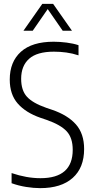

<svg xmlns="http://www.w3.org/2000/svg" viewBox="-20 -965 486 994"><path d="M188 9Q154.5 9 115.2 2.8Q76 -3.5 40 -16.5V-69Q118 -42.5 189.5 -42.5Q356.5 -42.5 356.5 -189.5Q356.5 -251.5 325.2 -285.2Q294 -319 221 -344.5L190 -355Q113.5 -381.5 72 -428.8Q30.5 -476 30.5 -553Q30.5 -645 88.2 -697Q146 -749 258 -749Q289.5 -749 324.8 -744.5Q360 -740 386.5 -731V-678.5Q354.5 -689 323 -693.2Q291.5 -697.5 259 -697.5Q172 -697.5 130.8 -660.8Q89.5 -624 89.5 -557Q89.5 -497.5 119.2 -464.5Q149 -431.5 219 -407L250 -396.5Q330.5 -369 373 -321Q415.5 -273 415.5 -193.5Q415.5 -96.5 356.2 -43.8Q297 9 188 9ZM101.5 -806 199 -945H255L352.5 -806H304.5L227 -918L149.5 -806Z"/></svg>

Font: Encode Sans Condensed Condensed Light
Style: Regular
Weight: 300
Width: 3
Designer: Multiple Designers
Foundry: Impallari Type
Version: Version 3.000; ttfautohint (v1.8.3) -l 8 -r 50 -G 200 -x 14 